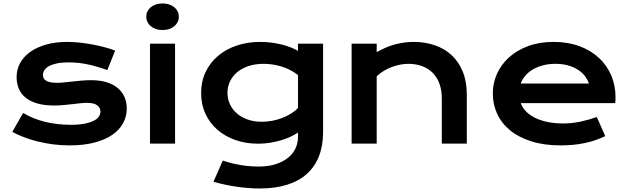

<svg xmlns="http://www.w3.org/2000/svg" viewBox="-20 -828 3634 1107"><path d="M113.3 -176.8Q171.9 -141.6 242.2 -125Q312.5 -108.4 386.2 -108.4Q436 -108.4 469.2 -115.2Q502.4 -122.1 522.5 -132.8Q542.5 -143.6 550.8 -157.2Q559.1 -170.9 559.1 -185.1Q559.1 -205.6 541.3 -220.2Q523.4 -234.9 482.4 -234.9Q463.4 -234.9 441.4 -232.4Q419.4 -230 395.3 -227.3Q371.1 -224.6 345 -222.2Q318.8 -219.7 292 -219.7Q233.4 -219.7 192.1 -232.4Q150.9 -245.1 125 -267.1Q99.1 -289.1 87.4 -319.1Q75.7 -349.1 75.7 -383.8Q75.7 -427.7 96.2 -464.8Q116.7 -502 154.8 -529.1Q192.9 -556.2 246.8 -571.3Q300.8 -586.4 367.2 -586.4Q401.9 -586.4 439.7 -582.3Q477.5 -578.1 514.2 -571.3Q550.8 -564.5 584.5 -555.4Q618.2 -546.4 644 -536.1L598.6 -423.8Q543.5 -444.3 488.5 -456.3Q433.6 -468.3 375.5 -468.3Q335 -468.3 306.9 -462.2Q278.8 -456.1 261.2 -446Q243.7 -436 235.6 -423.1Q227.5 -410.2 227.5 -396Q227.5 -385.7 231.7 -377.4Q235.8 -369.1 245.4 -363Q254.9 -356.9 270.3 -353.8Q285.6 -350.6 308.1 -350.6Q328.6 -350.6 351.6 -353Q374.5 -355.5 399.4 -358.2Q424.3 -360.8 450.9 -363.3Q477.5 -365.7 505.4 -365.7Q557.1 -365.7 595.9 -353.5Q634.8 -341.3 660.2 -319.3Q685.5 -297.4 698.2 -267.6Q710.9 -237.8 710.9 -202.6Q710.9 -157.2 689.9 -118.2Q668.9 -79.1 627.4 -50.5Q585.9 -22 524.2 -5.9Q462.4 10.3 381.3 10.3Q331.5 10.3 285.2 4.2Q238.8 -2 196.8 -12.5Q154.8 -22.9 117.9 -37.1Q81.1 -51.3 50.8 -67.4Z M917 -654.8Q895.5 -654.8 878.2 -660.9Q860.8 -667 848.6 -677.5Q836.4 -688 829.8 -701.9Q823.2 -715.8 823.2 -731.4Q823.2 -747.6 829.8 -761.5Q836.4 -775.4 848.6 -785.6Q860.8 -795.9 878.2 -802Q895.5 -808.1 917 -808.1Q939 -808.1 956.3 -802Q973.6 -795.9 985.8 -785.6Q998 -775.4 1004.6 -761.5Q1011.2 -747.6 1011.2 -731.4Q1011.2 -715.8 1004.6 -701.9Q998 -688 985.8 -677.5Q973.6 -667 956.3 -660.9Q939 -654.8 917 -654.8ZM844.7 -576.2H989.3V0H844.7Z M1264.6 97.7Q1292 107.4 1320.3 114Q1348.6 120.6 1375.2 124.8Q1401.9 128.9 1426.3 130.6Q1450.7 132.3 1469.7 132.3Q1527.3 132.3 1570.1 118.4Q1612.8 104.5 1641.4 81.1Q1669.9 57.6 1684.1 26.6Q1698.2 -4.4 1698.2 -39.1V-64Q1679.7 -51.3 1654.8 -39.6Q1629.9 -27.8 1600.1 -19Q1570.3 -10.3 1536.9 -4.9Q1503.4 0.5 1467.8 0.5Q1397 0.5 1336.9 -20.8Q1276.9 -42 1232.9 -80.3Q1189 -118.7 1164.3 -172.4Q1139.6 -226.1 1139.6 -291.5Q1139.6 -358.4 1165.5 -412.8Q1191.4 -467.3 1237.1 -505.9Q1282.7 -544.4 1345.2 -565.4Q1407.7 -586.4 1481 -586.4Q1512.2 -586.4 1543 -582.5Q1573.7 -578.6 1601.8 -571.8Q1629.9 -564.9 1654.5 -555.4Q1679.2 -545.9 1698.2 -534.7V-576.2H1842.8V-65.9Q1842.8 12.7 1818.8 73.2Q1794.9 133.8 1748.8 175Q1702.6 216.3 1634.3 237.5Q1565.9 258.8 1477.5 258.8Q1445.8 258.8 1411.6 256.1Q1377.4 253.4 1343 248.3Q1308.6 243.2 1275.1 236.1Q1241.7 229 1210.9 219.7ZM1291.5 -293Q1291.5 -258.3 1305.4 -227.8Q1319.3 -197.3 1345.2 -174.6Q1371.1 -151.9 1407.7 -138.9Q1444.3 -126 1490.2 -126Q1520 -126 1549.6 -131.6Q1579.1 -137.2 1606.2 -147.5Q1633.3 -157.7 1657 -172.4Q1680.7 -187 1698.2 -205.1V-395Q1676.3 -412.6 1651.9 -424.8Q1627.4 -437 1602.1 -444.8Q1576.7 -452.6 1550.8 -456.3Q1524.9 -460 1500.5 -460Q1450.7 -460 1411.9 -446.8Q1373 -433.6 1346.4 -410.9Q1319.8 -388.2 1305.7 -357.9Q1291.5 -327.6 1291.5 -293Z M2007.3 -576.2H2151.9V-527.3Q2209.5 -560.1 2262 -573.2Q2314.5 -586.4 2364.7 -586.4Q2430.7 -586.4 2486.8 -567.1Q2543 -547.9 2584 -509.8Q2625 -471.7 2648.2 -414.8Q2671.4 -357.9 2671.4 -283.2V0H2527.3V-259.8Q2527.3 -307.1 2513.9 -344.5Q2500.5 -381.8 2475.3 -407.5Q2450.2 -433.1 2414.3 -446.5Q2378.4 -460 2334 -460Q2310.5 -460 2285.9 -455.1Q2261.2 -450.2 2237.5 -441.2Q2213.9 -432.1 2191.9 -418.7Q2169.9 -405.3 2151.9 -388.2V0H2007.3Z M2821.3 -290Q2821.3 -348.6 2845.2 -402.1Q2869.1 -455.6 2914.1 -496.6Q2959 -537.6 3024.2 -562Q3089.4 -586.4 3172.4 -586.4Q3254.9 -586.4 3321 -561.8Q3387.2 -537.1 3433.3 -494.1Q3479.5 -451.2 3504.2 -393.1Q3528.8 -335 3528.8 -268.6Q3528.8 -260.3 3528.6 -250.7Q3528.3 -241.2 3527.3 -233.4H2982.4Q2991.7 -207.5 3012.5 -186Q3033.2 -164.6 3064.5 -148.9Q3095.7 -133.3 3136.7 -124.8Q3177.7 -116.2 3227.5 -116.2Q3277.3 -116.2 3326.7 -126.7Q3376 -137.2 3420.9 -153.3L3469.7 -43Q3441.4 -29.8 3412.4 -19.8Q3383.3 -9.8 3351.8 -3.2Q3320.3 3.4 3285.9 6.8Q3251.5 10.3 3213.4 10.3Q3116.2 10.3 3043 -13.2Q2969.7 -36.6 2920.4 -77.1Q2871.1 -117.7 2846.2 -172.4Q2821.3 -227.1 2821.3 -290ZM3375.5 -346.2Q3367.7 -370.1 3351.3 -390.9Q3335 -411.6 3310.5 -427Q3286.1 -442.4 3253.9 -451.2Q3221.7 -460 3183.1 -460Q3142.1 -460 3108.4 -450.7Q3074.7 -441.4 3049.3 -425.8Q3023.9 -410.2 3007.1 -389.6Q2990.2 -369.1 2982.4 -346.2Z"/></svg>

Font: Krona One
Style: Regular
Weight: 400
Version: Version 1.003